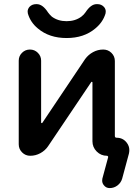

<svg xmlns="http://www.w3.org/2000/svg" viewBox="-20 -789 684 946"><path d="M117.2 -722.7Q116.2 -727.5 116.2 -732.4Q116.2 -744.1 125 -754.9Q137.7 -768.6 158.2 -768.6H161.1Q190.4 -768.6 216.8 -727.5Q224.6 -716.8 235.4 -707Q265.6 -684.6 308.1 -684.6Q350.6 -684.6 380.9 -707Q393.6 -716.8 401.4 -728.5Q427.7 -768.6 456.1 -768.6H460Q479.5 -768.6 492.2 -754.9Q501 -745.1 501 -732.4Q501 -728.5 500 -722.7Q487.3 -679.7 449.2 -648.4Q393.6 -601.6 308.1 -601.6Q222.7 -601.6 167 -648.4Q129.9 -678.7 117.2 -722.7ZM435.5 -382.8Q435.5 -384.8 433.6 -385.7Q431.6 -386.7 429.7 -384.8L216.8 -68.4Q202.1 -46.9 178.7 -34.2Q155.3 -21.5 128.9 -21.5Q105.5 -21.5 88.9 -38.1Q72.3 -54.7 72.3 -78.1V-490.2Q72.3 -512.7 88.4 -528.8Q104.5 -544.9 127.4 -544.9Q150.4 -544.9 166.5 -528.8Q182.6 -512.7 182.6 -490.2V-185.5Q182.6 -183.6 184.6 -182.6Q186.5 -181.6 188.5 -183.6L399.4 -498Q415 -519.5 438.5 -532.2Q461.9 -544.9 488.3 -544.9Q512.7 -544.9 529.3 -528.3Q545.9 -511.7 545.9 -488.3V-119.1Q545.9 -110.4 554.7 -110.4Q585.9 -110.4 604.5 -85.9Q617.2 -69.3 617.2 -49.8Q617.2 -41 615.2 -32.2L582 90.8Q576.2 111.3 559.1 124.5Q542 137.7 520.5 137.7Q502 137.7 491.2 123Q483.4 113.3 483.4 100.6Q483.4 95.7 484.4 90.8L512.7 -13.7Q513.7 -16.6 511.7 -19Q509.8 -21.5 506.8 -21.5Q477.5 -21.5 456.5 -42.5Q435.5 -63.5 435.5 -92.8Z"/></svg>

Font: Gen Jyuu GothicX Medium
Style: Regular
Weight: 500
Designer: Ryoko NISHIZUKA (kana &amp; ideographs); Paul D. Hunt (Latin, Greek &amp; Cyrillic); Wenlong ZHANG (bopomofo); Sandoll C
Version: Version 1.058.20140828